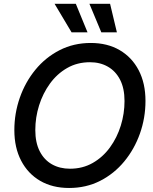

<svg xmlns="http://www.w3.org/2000/svg" viewBox="-20 -961 793 993"><path d="M337.4 11.2Q251.5 11.2 188 -25.6Q124.5 -62.5 89.4 -129.9Q54.2 -197.3 54.2 -288.1Q54.2 -375 82.5 -455.8Q110.8 -536.6 163.1 -600.3Q215.3 -664.1 288.1 -701.4Q360.8 -738.8 449.7 -738.8Q535.2 -738.8 598.6 -701.9Q662.1 -665 697.3 -597.7Q732.4 -530.3 732.4 -439Q732.4 -351.6 703.9 -270.8Q675.3 -189.9 622.8 -126.2Q570.3 -62.5 497.8 -25.6Q425.3 11.2 337.4 11.2ZM341.8 -88.4Q407.2 -88.4 459.5 -118.2Q511.7 -147.9 548.6 -198.5Q585.4 -249 604.7 -311.3Q624 -373.5 624 -438.5Q624 -503.9 601.1 -548.6Q578.1 -593.3 537.8 -616.2Q497.6 -639.2 445.3 -639.2Q379.4 -639.2 327.1 -609.1Q274.9 -579.1 238.3 -528.6Q201.7 -478 182.1 -415.8Q162.6 -353.5 162.6 -288.6Q162.6 -223.6 185.3 -179Q208 -134.3 248.5 -111.3Q289.1 -88.4 341.8 -88.4ZM503.9 -793.9 442.4 -941.4H549.3L584.5 -793.9ZM350.1 -793.9 262.2 -941.4H372.1L432.6 -793.9Z"/></svg>

Font: Inter 28pt Medium
Style: Italic
Weight: 500
Italic angle: -9.3988°
Designer: Rasmus Andersson
Foundry: rsms
Version: Version 4.001;git-66647c0bb